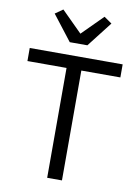

<svg xmlns="http://www.w3.org/2000/svg" viewBox="-101 -1009 773 1074"><g transform="rotate(10 286.0 -471.5)"><path d="M328.1 -624H549.8V-698.2H22V-624H244.1V0H328.1ZM236.8 -769H336.9L448.2 -912.1L403.8 -942.9L287.1 -826.2L169.9 -942.9L126 -912.1Z"/></g></svg>

Font: Plexus Sans
Style: Regular
Weight: 400
Version: Version 2.001;PS 002.001;hotconv 1.0.70;makeotf.lib2.5.58329